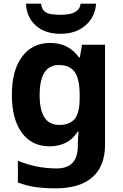

<svg xmlns="http://www.w3.org/2000/svg" viewBox="-20 -791 673 1051"><path d="M255 -556Q356 -556 413 -476H417L429 -546H555V1Q555 118 486 179Q417 240 282 240Q224 240 174.5 233Q125 226 78 208V89Q179 131 291 131Q406 131 406 7V-4Q406 -21 407.5 -39Q409 -57 410 -71H406Q378 -28 339 -9Q300 10 251 10Q154 10 99.5 -64.5Q45 -139 45 -272Q45 -406 101 -481Q157 -556 255 -556ZM302 -435Q197 -435 197 -270Q197 -107 304 -107Q361 -107 388.5 -139.5Q416 -172 416 -253V-271Q416 -359 389 -397Q362 -435 302 -435ZM506 -771Q501 -698 448 -652Q395 -606 312 -606Q226 -606 176 -651Q126 -696 122 -771H205Q208 -743 222.5 -730Q237 -717 261 -713.5Q285 -710 313 -710Q337 -710 360.5 -714.5Q384 -719 401 -732Q418 -745 421 -771Z"/></svg>

Font: Noto Sans Tamil
Style: Bold
Weight: 700
Designer: Jelle Bosma - Monotype Design Team
Foundry: Monotype Imaging Inc.
Version: Version 2.004; ttfautohint (v1.8.4.7-5d5b)